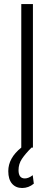

<svg xmlns="http://www.w3.org/2000/svg" viewBox="-20 -731 269 951"><path d="M21 116.7Q21 51.8 85.4 0V-710.9H143.1V0H136.2Q105 31.2 88.4 56.2Q71.8 81.1 71.8 111.8Q71.8 152.8 103 152.8Q121.6 152.8 142.1 136.7L147.5 178.7Q121.6 200.2 89.8 200.2Q58.1 200.2 39.6 178.7Q21 157.2 21 116.7Z"/></svg>

Font: RobotoCondensed-Light
Style: Light
Weight: 300
Designer: Google
Version: Version 1.200311; 2013